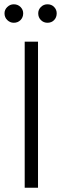

<svg xmlns="http://www.w3.org/2000/svg" viewBox="-20 -874 292 894"><path d="M157 0V-680H95V0ZM44 -768Q63 -768 75.5 -780.5Q88 -793 88 -812Q88 -829 75.5 -841.5Q63 -854 44 -854Q27 -854 14 -841.5Q1 -829 1 -812Q1 -793 14 -780.5Q27 -768 44 -768ZM201 -768Q220 -768 232 -780.5Q244 -793 244 -812Q244 -829 232 -841.5Q220 -854 201 -854Q183 -854 170.5 -841.5Q158 -829 158 -812Q158 -793 170.5 -780.5Q183 -768 201 -768Z"/></svg>

Font: Catamaran Light
Style: Regular
Weight: 300
Designer: Pria Ravichandran
Version: Version 2.000